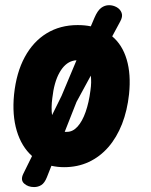

<svg xmlns="http://www.w3.org/2000/svg" viewBox="-20 -650 598 758"><path d="M114.5 88.5Q90.5 88.5 75.2 74.5Q60 60.5 72 36L106.5 -34Q65 -71 46.2 -133.5Q27.5 -196 35.5 -277Q44.5 -363.5 77.8 -424.8Q111 -486 164.2 -518.5Q217.5 -551 286.5 -551Q315.5 -551 338.5 -546L353 -580Q365 -608 379.2 -618.8Q393.5 -629.5 410.5 -629.5Q426.5 -629.5 440.8 -621.5Q455 -613.5 460.2 -599Q465.5 -584.5 454.5 -565L423 -506.5Q463 -473 480.2 -415Q497.5 -357 489.5 -278.5Q482.5 -213.5 461.8 -160.5Q441 -107.5 407.8 -69.2Q374.5 -31 330.5 -10.5Q286.5 10 233 10Q207.5 10 183 4.5L165 50Q156 72.5 143.2 80.5Q130.5 88.5 114.5 88.5ZM185.5 -195.5 223 -271.5 282 -412Q275 -412 266.5 -409.5Q236 -401 214.8 -363.2Q193.5 -325.5 186.5 -262.5Q184 -244 183.8 -227Q183.5 -210 185.5 -195.5ZM244.5 -129.5Q267.5 -129.5 286.2 -150.2Q305 -171 318 -208Q331 -245 337 -292.5Q339.5 -309.5 339.8 -324.2Q340 -339 338.5 -351.5L282 -247.5L235.5 -129.5Q238 -129.5 240.2 -129.5Q242.5 -129.5 244.5 -129.5Z"/></svg>

Font: Edu SA Hand
Style: Bold
Weight: 700
Designer: Tina and Corey Anderson, Eben Sorkin, Mirko Velimirovic
Foundry: Google for Education
Version: Version 2.000